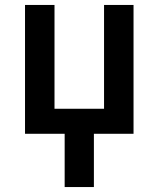

<svg xmlns="http://www.w3.org/2000/svg" viewBox="-20 -540 640 775"><path d="M241 215V0H81V-520H200V-101H400V-520H519V0H359V215Z"/></svg>

Font: Iosevka Fixed Extended
Style: Bold
Weight: 700
Width: 7
Monospace: yes
Designer: Belleve Invis
Foundry: Belleve Invis
Version: Version 24.1.1; ttfautohint (v1.8.4)